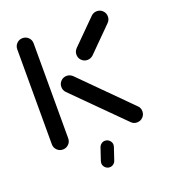

<svg xmlns="http://www.w3.org/2000/svg" viewBox="-124 -608 738 840"><g transform="rotate(-20 245.0 -188.5)"><path d="M77 0Q61.1 0 50 -11.1Q38.9 -22.2 38.9 -38.1V-480.4Q38.9 -496.3 50 -507.4Q61.1 -518.5 77 -518.5Q93 -518.5 104.1 -507.4Q115.2 -496.3 115.2 -480.4V-38.1Q115.2 -22.2 104.1 -11.1Q93 0 77 0ZM460.7 -38.5Q460.7 -22.6 449.6 -11.5Q438.5 -0.4 422.6 -0.4Q406.3 -0.4 395.9 -11.5L174.8 -232.2Q163.7 -244.1 163.7 -259.3Q163.7 -275.2 174.8 -286.3Q185.9 -297.4 201.9 -297.4Q217 -297.4 228.9 -286.3L449.6 -65.2Q460.7 -54.8 460.7 -38.5ZM422.6 -518.1Q438.5 -518.1 449.6 -507Q460.7 -495.9 460.7 -480Q460.7 -464.1 449.6 -453L339.3 -342.6Q327.4 -331.5 312.2 -331.5Q296.3 -331.5 285.2 -342.6Q274.1 -353.7 274.1 -369.6Q274.1 -384.8 285.2 -396.7L395.6 -507Q406.7 -518.1 422.6 -518.1ZM213.7 113.3Q213.7 110.7 215.2 104.8L234.4 47.4Q237.4 38.5 245 32.6Q252.6 26.7 262.2 26.7Q274.4 26.7 283.1 35.4Q291.9 44.1 291.9 56.3Q291.9 58.9 290.4 64.8L271.1 122.2Q268.5 131.1 260.7 137Q253 143 243.3 143Q231.1 143 222.4 134.3Q213.7 125.6 213.7 113.3Z"/></g></svg>

Font: 26F Galaxy Sans
Style: Bold
Weight: 700
Designer: C₂₉H₂₅N₃O₅
Version: Version 1.100